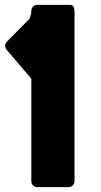

<svg xmlns="http://www.w3.org/2000/svg" viewBox="-20 -771 417 791"><path d="M286 -733 287 -724V-25Q287 -14 279.5 -7Q272 0 262 0H133Q123 0 116 -7.5Q109 -15 109 -25V-447L8 -565Q-6 -583 9 -600L101 -693Q109 -711 109 -724V-725Q109 -736 116 -743.5Q123 -751 133 -751H269Q276 -751 281 -745.5Q286 -740 286 -733Z"/></svg>

Font: Punc
Style: Bold
Weight: 400
Designer: The Kinetic
Foundry: The Kinetic
Version: Version 1.000;PS 001.001;hotconv 1.0.56